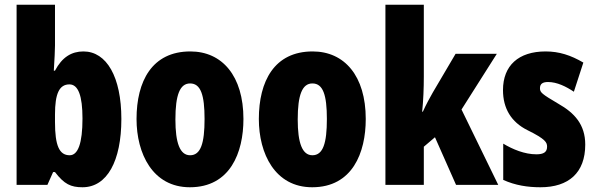

<svg xmlns="http://www.w3.org/2000/svg" viewBox="-20 -780 2513 810"><path d="M212 -588V-760H50V0H180L204 -54H212C251 -3 279 10 328 10C432 10 492 -101 492 -278C492 -455 430 -563 332 -563C282 -563 242 -539 212 -482H207C210 -532 212 -567 212 -588ZM273 -424C310 -424 328 -376 328 -280C328 -175 309 -125 274 -125C230 -125 212 -166 212 -265V-297C212 -385 230 -424 273 -424Z M1007 -278C1007 -460 917 -563 783 -563C621 -563 556 -437 556 -278C556 -132 624 10 781 10C951 10 1007 -136 1007 -278ZM720 -276C720 -380 739 -428 782 -428C827 -428 843 -379 843 -278C843 -176 827 -125 782 -125C739 -125 720 -177 720 -276Z M1523 -278C1523 -460 1433 -563 1299 -563C1137 -563 1072 -437 1072 -278C1072 -132 1140 10 1297 10C1467 10 1523 -136 1523 -278ZM1236 -276C1236 -380 1255 -428 1298 -428C1343 -428 1359 -379 1359 -278C1359 -176 1343 -125 1298 -125C1255 -125 1236 -177 1236 -276Z M1768 -458V-760H1606V0H1768V-161L1815 -201L1904 0H2082L1927 -318L2076 -553H1902L1806 -390C1794 -369 1778 -340 1764 -309H1761C1766 -357 1768 -407 1768 -458Z M2449 -170C2449 -255 2403 -304 2336 -342C2265 -384 2258 -390 2258 -408C2258 -426 2269 -434 2292 -434C2330 -434 2368 -415 2401 -393L2441 -516C2388 -547 2339 -563 2282 -563C2167 -563 2102 -503 2102 -400C2102 -322 2137 -265 2205 -231C2282 -193 2288 -179 2288 -161C2288 -138 2273 -129 2243 -129C2193 -129 2143 -150 2103 -174V-21C2154 2 2206 10 2260 10C2379 10 2449 -51 2449 -170Z"/></svg>

Font: Noto Sans Hebrew ExtraCondensed Black
Style: Regular
Weight: 900
Width: 2
Designer: Monotype Design Team
Foundry: Monotype Imaging Inc.
Version: Version 2.004